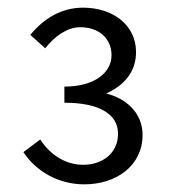

<svg xmlns="http://www.w3.org/2000/svg" viewBox="-20 -911 448 501"><path d="M200 -430C284 -430 352 -479 352 -559C352 -618 307 -655 257 -667C302 -687 335 -722 335 -775C335 -847 273 -891 197 -891C139 -891 94 -862 59 -820L98 -785C123 -817 156 -840 189 -840C239 -840 271 -810 271 -767C271 -721 226 -685 148 -685V-643C236 -643 288 -615 288 -562C288 -511 247 -481 197 -481C151 -481 111 -507 85 -547L41 -514C73 -466 130 -430 200 -430Z"/></svg>

Font: Noto Sans HK DemiLight
Style: Regular
Weight: 350
Designer: Ryoko NISHIZUKA 西塚涼子 (kana, bopomofo & ideographs); Paul D. Hunt (Latin, Greek & Cyrillic); Sandoll Communications 산돌커뮤니
Foundry: Adobe
Version: Version 2.004;hotconv 1.0.118;makeotfexe 2.5.65603